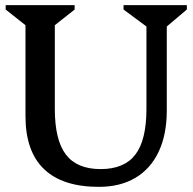

<svg xmlns="http://www.w3.org/2000/svg" viewBox="-20 -710 748 746"><path d="M549 -607 460 -673V-690H706V-673L628 -607V-281Q628 -187 596.5 -120.5Q565 -54 506 -19Q447 16 364 16Q223 16 151 -53Q79 -122 79 -259V-612L2 -673V-690H270V-673L193 -612V-287Q193 -166 236 -109.5Q279 -53 371 -53Q463 -53 506 -109.5Q549 -166 549 -287Z"/></svg>

Font: Platypi Light
Style: Regular
Weight: 400
Version: Version 1.200